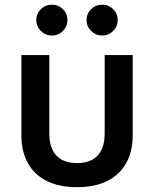

<svg xmlns="http://www.w3.org/2000/svg" viewBox="-20 -777 647 806"><path d="M303.2 8.8Q229.5 8.8 177.2 -16.8Q125 -42.5 97.4 -91.6Q69.8 -140.6 69.8 -209.5V-545.9H187V-216.3Q187 -175.8 200.2 -148.2Q213.4 -120.6 239.5 -106.4Q265.6 -92.3 303.2 -92.3Q341.3 -92.3 367.2 -106.4Q393.1 -120.6 406.2 -148.2Q419.4 -175.8 419.4 -216.3V-545.9H537.1V-209.5Q537.1 -140.6 509.3 -91.6Q481.4 -42.5 429.2 -16.8Q377 8.8 303.2 8.8ZM409.2 -627.9Q381.8 -627.9 362.5 -647Q343.3 -666 343.3 -692.9Q343.3 -719.7 362.5 -738.5Q381.8 -757.3 409.2 -757.3Q436 -757.3 455.1 -738.5Q474.1 -719.7 474.1 -692.9Q474.1 -666 455.1 -647Q436 -627.9 409.2 -627.9ZM198.2 -627.9Q170.9 -627.9 151.6 -647Q132.3 -666 132.3 -692.9Q132.3 -719.7 151.6 -738.5Q170.9 -757.3 198.2 -757.3Q225.1 -757.3 244.1 -738.5Q263.2 -719.7 263.2 -692.9Q263.2 -666 244.1 -647Q225.1 -627.9 198.2 -627.9Z"/></svg>

Font: Inter Cardless
Style: Medium
Weight: 500
Designer: Rasmus Andersson
Foundry: rsms
Version: Version 4.001;git-9221beed3